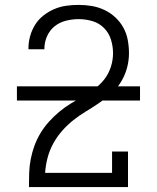

<svg xmlns="http://www.w3.org/2000/svg" viewBox="-20 -763 640 783"><path d="M98 0V-1Q98 -30 99 -58.5Q100 -87 105.5 -115Q111 -143 121 -170Q131 -197 146 -221.5Q161 -246 180 -267Q199 -288 221 -306.5Q243 -325 267.5 -340Q292 -355 316.5 -369Q341 -383 364.5 -400Q388 -417 405.5 -439.5Q423 -462 432 -490Q441 -518 441 -546Q441 -574 432.5 -601.5Q424 -629 404 -649Q384 -669 356.5 -677Q329 -685 301 -685Q275 -685 249 -678.5Q223 -672 203 -656Q183 -640 172 -615.5Q161 -591 161 -564Q161 -564 161 -563Q161 -562 161 -562H96Q96 -563 96 -564Q96 -565 96 -566Q96 -591 103 -616Q110 -641 123.5 -662.5Q137 -684 157.5 -700Q178 -716 201.5 -726Q225 -736 250 -739.5Q275 -743 301 -743Q328 -743 354.5 -738.5Q381 -734 405.5 -722.5Q430 -711 450 -692.5Q470 -674 483 -650.5Q496 -627 501 -600Q506 -573 506 -546Q506 -515 497.5 -484.5Q489 -454 472.5 -427.5Q456 -401 432 -380Q408 -359 382 -341.5Q356 -324 329.5 -308Q303 -292 278.5 -272.5Q254 -253 233 -229Q212 -205 197 -177.5Q182 -150 174 -119.5Q166 -89 164 -58H437V-145H502V0ZM49 -353V-411H551V-353Z"/></svg>

Font: Iosevka Slab Light Extended
Style: Regular
Weight: 300
Width: 7
Monospace: yes
Designer: Belleve Invis
Foundry: Belleve Invis
Version: Version 11.1.0; ttfautohint (v1.8.3)